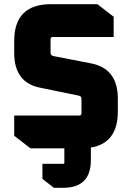

<svg xmlns="http://www.w3.org/2000/svg" viewBox="-20 -710 632 919"><path d="M48 -60V-157H359Q370 -157 370 -168V-236Q370 -250 358 -252L173 -290Q48 -314 48 -457V-514Q48 -690 224 -690H446L524 -630V-533H233Q222 -533 222 -522V-458Q222 -445 234 -442L419 -406Q544 -380 544 -238V-176Q544 0 368 0H126ZM183 74H284Q288 74 288 70V-72H415V56Q415 189 282 189H238L183 146Z"/></svg>

Font: Oxanium ExtraLight ExtraBold
Style: Regular
Weight: 800
Version: Version 2.000